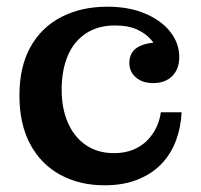

<svg xmlns="http://www.w3.org/2000/svg" viewBox="-20 -541 600 573"><path d="M292 12Q218 12 160.5 -19Q103 -50 70.5 -110Q38 -170 38 -256Q38 -342 71 -401Q104 -460 163.5 -490.5Q223 -521 300 -521L323 -465Q272 -465 236 -441Q200 -417 182 -374Q164 -331 164 -273Q164 -217 183 -174Q202 -131 237 -107.5Q272 -84 320 -84Q353 -84 378 -94.5Q403 -105 420 -122.5Q437 -140 447 -161.5Q457 -183 460 -206H522Q520 -161 505 -121Q490 -81 461.5 -51.5Q433 -22 390.5 -5Q348 12 292 12ZM437 -293Q405 -293 385.5 -310Q366 -327 366 -353Q366 -385 391 -400Q416 -415 457 -414L456 -375Q450 -399 433.5 -419.5Q417 -440 390 -452.5Q363 -465 323 -465L300 -521Q366 -521 414.5 -500Q463 -479 489 -445Q515 -411 515 -371Q515 -335 494 -314Q473 -293 437 -293Z"/></svg>

Font: Montagu Slab 120pt Medium
Style: Regular
Weight: 500
Designer: Florian Karsten
Foundry: Florian Karsten
Version: Version 1.000